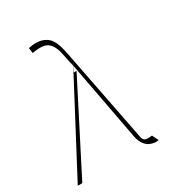

<svg xmlns="http://www.w3.org/2000/svg" viewBox="-180 -862 919 986"><g transform="rotate(-30 280.0 -368.5)"><path d="M453.1 5.7Q439.6 5.3 422.4 -2.1Q405.2 -9.6 390.8 -30.5Q376.4 -51.5 370.7 -92.3L285.5 -546.2L268.8 -514.2H286.9L24.1 0H-2.8L268.8 -514.2H267L285.2 -547.2L279.8 -576.7L284.1 -546.9L268.5 -623.6Q258.5 -670.1 240.2 -689.3Q221.9 -708.5 196.2 -710.2Q170.5 -712 137.8 -706L133.5 -737.2Q128.9 -736.9 143.6 -739.7Q158.4 -742.5 177.6 -742.9Q218.8 -742.5 246.4 -719.3Q274.1 -696 288.4 -627.8L299.4 -572.4L305.4 -583.8L299.4 -572.1L400.6 -55.4Q400.6 -56.1 402 -49.9Q403.4 -43.7 409.8 -37.3Q416.2 -30.9 430.4 -31.2Q433.9 -30.9 441.4 -31.4Q448.9 -32 453.1 -32.3Q455.6 -32.7 456 -32.7L474.4 4.3Q470.9 4.6 468.2 5.1Q465.6 5.7 463.4 6Q454.9 7.1 453.1 5.7ZM299.4 -572.1V-572.4L285.2 -547.2L285.5 -546.2ZM400.6 -55.4Q400.6 -55.4 400.6 -55.4Z"/></g></svg>

Font: Inter UI Thin
Style: Italic
Weight: 100
Italic angle: -9.39999°
Designer: Rasmus Andersson
Foundry: rsms
Version: 3.2;8d6f07862